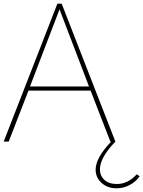

<svg xmlns="http://www.w3.org/2000/svg" viewBox="-20 -770 779 1044"><path d="M27.3 0H0L292 -750H315.4L607.4 0Q523.4 86.9 523.4 150.9Q523.4 185.5 547.6 208Q571.8 230.5 616.2 230.5Q675.3 230.5 723.6 177.7L739.3 188.5Q718.3 218.8 684.6 236.3Q650.9 253.9 613.8 253.9Q564.5 253.9 532.2 224.6Q500 195.3 500 152.3Q500 88.4 584.5 0H580.1L472.7 -277.3H134.8ZM303.7 -719.2 143.1 -299.8H463.9Z"/></svg>

Font: Spartan MB Thin
Style: Regular
Weight: 100
Designer: Matt Bailey, Mirko Velimirovic
Foundry: Matt Bailey
Version: Version 1.005